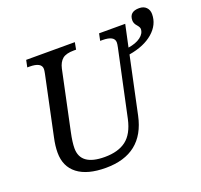

<svg xmlns="http://www.w3.org/2000/svg" viewBox="-133 -920 1128 1079"><g transform="rotate(-20 431.0 -380.0)"><path d="M100.1 -671.9 108.9 -713.9H399.9L392.1 -671.9H378.9Q332 -671.9 310.5 -654.1Q289.1 -636.2 280.8 -600.1L206.1 -247.1Q193.8 -189.5 193.8 -153.8Q193.8 -49.8 337.9 -49.8Q418.9 -49.8 466.3 -85.9Q513.7 -122.1 532.2 -206.1L617.2 -604Q621.1 -622.1 621.1 -631.8Q621.1 -671.9 548.8 -671.9H536.1L544.9 -713.9H701.2L672.9 -582Q719.2 -588.9 746.6 -609.4Q773.9 -629.9 773.9 -657.2Q773.9 -667.5 759.8 -683.6Q745.1 -699.7 745.1 -717.8Q745.1 -770 804.2 -770Q831.1 -770 846.4 -754.4Q861.8 -738.8 861.8 -713.9Q861.8 -650.9 809.1 -605Q756.3 -559.1 665 -543.9L592.8 -204.1Q547.4 9.8 323.2 9.8Q212.9 9.8 154.5 -35.2Q96.2 -80.1 96.2 -163.1Q96.2 -203.6 106.9 -252L181.2 -604Q185.1 -622.6 185.1 -631.8Q185.1 -671.9 112.8 -671.9Z"/></g></svg>

Font: Droid Serif
Style: Italic
Weight: 400
Italic angle: -12°
Designer: Monotype Design team
Foundry: Monotype Imaging Inc.
Version: Version 1.03